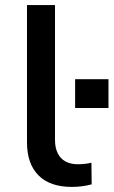

<svg xmlns="http://www.w3.org/2000/svg" viewBox="-20 -725 446 754"><path d="M262 9Q176 9 131 -36.5Q86 -82 86 -166V-705H196V-175Q196 -145 206.5 -123.5Q217 -102 237 -91Q257 -80 286 -80Q299 -80 313 -81.5Q327 -83 339 -86L340 -1Q321 4 302 6.5Q283 9 262 9ZM275 -301V-414H406V-301Z"/></svg>

Font: Nunito Sans 10pt SemiExpanded SemiBold
Style: Regular
Weight: 600
Width: 6
Designer: Vernon Adams
Foundry: Vernon Adams
Version: Version 3.101;gftools[0.9.27]